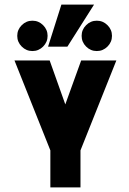

<svg xmlns="http://www.w3.org/2000/svg" viewBox="-20 -812 562 835"><path d="M486 -549 330 -158V3H199V-158L43 -549H196L264 -358L333 -549ZM335 -656Q335 -683 354.5 -702.5Q374 -722 401 -722Q428 -722 447.5 -702.5Q467 -683 467 -656Q467 -629 447.5 -609.5Q428 -590 401 -590Q374 -590 354.5 -609.5Q335 -629 335 -656ZM55 -656Q55 -683 74.5 -702.5Q94 -722 121 -722Q148 -722 167.5 -702.5Q187 -683 187 -656Q187 -629 167.5 -609.5Q148 -590 121 -590Q94 -590 74.5 -609.5Q55 -629 55 -656ZM247 -792H389L273 -609H189Z"/></svg>

Font: PostBus
Style: Regular
Weight: 400
Designer: Peter Wiegel
Version: Version 1.001